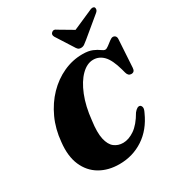

<svg xmlns="http://www.w3.org/2000/svg" viewBox="-217 -1070 1122 1216"><g transform="rotate(-30 344.0 -462.0)"><path d="M595 -245Q603.5 -241 606.5 -228.5Q609.5 -216 597 -191.5Q553 -93 474.8 -41.5Q396.5 10 299 10Q218 10 157.8 -25.2Q97.5 -60.5 67.8 -128.5Q38 -196.5 49 -295.5Q57 -386 92 -462Q127 -538 181 -593.8Q235 -649.5 302 -680.2Q369 -711 441.5 -711Q486.5 -711 514 -699Q541.5 -687 557.2 -675Q573 -663 583 -663Q593 -663 608.2 -674.8Q623.5 -686.5 638.5 -698Q653.5 -709.5 663.5 -709.5Q674.5 -709.5 681.5 -702Q688.5 -694.5 688 -681L675.5 -476Q674 -447 648.5 -447Q626 -447 618.5 -475L611 -503Q589 -581.5 557.5 -614Q526 -646.5 483.5 -646.5Q438 -646.5 396.2 -605.2Q354.5 -564 324.8 -490Q295 -416 285 -317Q273.5 -234 284.5 -185.2Q295.5 -136.5 322.5 -115.8Q349.5 -95 386.5 -95Q427 -95 470 -124.2Q513 -153.5 552 -221.5Q576.5 -252 595 -245ZM507.5 -777.5Q492.5 -765 481.2 -757.2Q470 -749.5 456 -749.5Q441.5 -749.5 434 -756.8Q426.5 -764 419 -777.5L343.5 -896Q332.5 -916 347.5 -928Q362.5 -940.5 379.5 -926.5L482 -866L620 -926.5Q647.5 -941 658.5 -928Q662 -923 660.5 -913Q659 -903 647.5 -893.5Z"/></g></svg>

Font: Fraunces 144pt Soft Black
Style: Italic
Weight: 900
Italic angle: -16°
Version: Version 1.000;[b76b70a41]